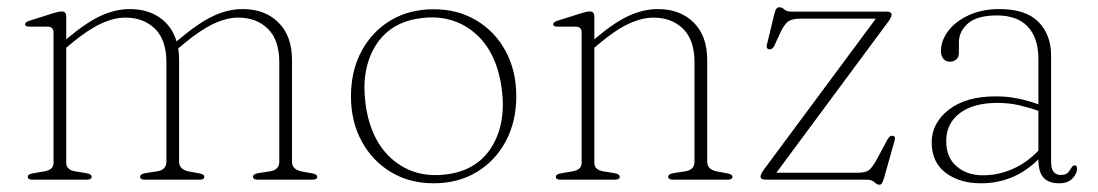

<svg xmlns="http://www.w3.org/2000/svg" viewBox="-20 -495 3026 529"><path d="M162.5 -449.5V-386.5L164 -388Q217.5 -433 257.8 -451.5Q298 -470 337.5 -470Q386 -470 419.8 -446.8Q453.5 -423.5 466.5 -381L475 -388Q528.5 -433 568.8 -451.5Q609 -470 648.5 -470Q710 -470 747.2 -433Q784.5 -396 784.5 -330V-49.5Q784.5 -27.5 812 -22.5L839.5 -17.5Q854 -15 854 -8Q854 0 841.5 0H690.5Q677 0 677 -8Q677 -15.5 692 -18L724 -23Q749.5 -27 749.5 -49.5V-323Q749.5 -385 718 -415.8Q686.5 -446.5 636 -446.5Q605 -446.5 568.5 -429.5Q532 -412.5 486 -374L471 -361.5Q473.5 -346.5 473.5 -330V-49.5Q473.5 -27.5 501 -22.5L528.5 -17.5Q543 -15 543 -8Q543 0 530.5 0H379.5Q366 0 366 -8Q366 -15.5 381 -18L413 -23Q438.5 -27 438.5 -49.5V-323Q438.5 -385 407 -415.8Q375.5 -446.5 325 -446.5Q294 -446.5 257.5 -429.5Q221 -412.5 175 -374L162.5 -363.5V-46.5Q162.5 -27 187 -23L217 -18Q232.5 -15.5 232.5 -8Q232.5 0 219 0H69Q56.5 0 56.5 -8Q56.5 -15 71 -17.5L103 -23Q127.5 -27.5 127.5 -46V-405Q127.5 -421.5 111.5 -421.5H62.5Q49 -421.5 49 -428Q49 -434 61.5 -438L124.5 -458Q141.5 -463.5 150 -463.5Q162.5 -463.5 162.5 -449.5Z M1175 -469.5Q1241 -469.5 1292.5 -438.8Q1344 -408 1373.2 -354Q1402.5 -300 1402.5 -230Q1402.5 -160 1373.5 -105.8Q1344.5 -51.5 1293.2 -20.8Q1242 10 1174.5 10Q1108.5 10 1057.2 -20.8Q1006 -51.5 976.5 -105.8Q947 -160 947 -229.5Q947 -300 976 -354Q1005 -408 1056.2 -438.8Q1107.5 -469.5 1175 -469.5ZM1209.5 -14.5Q1294.5 -25 1335 -90.8Q1375.5 -156.5 1362 -253.5Q1347.5 -354.5 1286.8 -405.2Q1226 -456 1140 -445Q1055 -434.5 1014.5 -368.8Q974 -303 987.5 -206Q1002 -105.5 1062.8 -54.5Q1123.5 -3.5 1209.5 -14.5Z M1617.5 -449.5V-386.5L1619 -388Q1672 -433 1712.5 -451.5Q1753 -470 1792.5 -470Q1854 -470 1891.2 -433Q1928.5 -396 1928.5 -330V-49.5Q1928.5 -27.5 1956 -22.5L1983.5 -17.5Q1998 -15 1998 -8Q1998 0 1985.5 0H1834.5Q1821 0 1821 -8Q1821 -15.5 1836 -18L1868 -23Q1893.5 -27 1893.5 -49.5V-323Q1893.5 -385 1862 -415.8Q1830.5 -446.5 1780 -446.5Q1749 -446.5 1712.2 -429.5Q1675.5 -412.5 1630 -374L1617.5 -363.5V-46.5Q1617.5 -27 1642 -23L1672 -18Q1687.5 -15.5 1687.5 -8Q1687.5 0 1674 0H1524Q1511.5 0 1511.5 -8Q1511.5 -15 1526 -17.5L1558 -23Q1582.5 -27.5 1582.5 -46V-405Q1582.5 -421.5 1566.5 -421.5H1517.5Q1504 -421.5 1504 -428Q1504 -434 1516.5 -438L1579.5 -458Q1596.5 -463.5 1605 -463.5Q1617.5 -463.5 1617.5 -449.5Z M2427.5 -435.5 2119 -19H2342Q2364 -19 2373.8 -26Q2383.5 -33 2397.5 -59L2425 -110.5Q2431 -121 2437.5 -121Q2448.5 -121 2445 -108.5L2416 -5.5Q2412.5 6 2409.8 10Q2407 14 2403 14Q2396.5 14 2389.2 7Q2382 0 2368 0H2090Q2075.5 0 2075.5 -8.5Q2075.5 -15 2084.5 -27.5L2393 -443.5H2184Q2161 -443.5 2150.2 -434.8Q2139.5 -426 2128.5 -402L2114.5 -371Q2109 -359 2101.5 -359Q2090 -359 2093 -372L2113 -454.5Q2116 -467.5 2119.2 -471.2Q2122.5 -475 2127.5 -475Q2134.5 -475 2141 -469Q2147.5 -463 2160.5 -463H2422Q2436.5 -463 2436.5 -454.5Q2436.5 -448 2427.5 -435.5Z M2547 -102.5Q2547 -156 2594.2 -192.8Q2641.5 -229.5 2724 -229.5Q2756.5 -229.5 2786 -223.2Q2815.5 -217 2841 -207.5V-331.5Q2841 -391 2811.5 -421.8Q2782 -452.5 2727 -452.5Q2672.5 -452.5 2647.2 -430.5Q2622 -408.5 2622 -379V-350Q2622 -337.5 2614.8 -331.2Q2607.5 -325 2596.5 -325Q2586 -325 2579.2 -333.2Q2572.5 -341.5 2572.5 -354Q2572.5 -383.5 2592.8 -410Q2613 -436.5 2649.5 -453.2Q2686 -470 2734.5 -470Q2806 -470 2841 -434.8Q2876 -399.5 2876 -341.5V-50Q2876 -29.5 2883.2 -21.2Q2890.5 -13 2902 -13Q2917 -13 2922.5 -19.5Q2928 -26 2931.5 -32Q2936 -39.5 2941 -39.5Q2947.5 -39.5 2947.5 -30.5Q2947.5 -16.5 2934.8 -3.2Q2922 10 2898.5 10Q2869.5 10 2855.2 -5.5Q2841 -21 2841 -56Q2774.5 10 2682.5 10Q2623.5 10 2585.2 -19.2Q2547 -48.5 2547 -102.5ZM2587 -106.5Q2587 -61 2615.8 -36.5Q2644.5 -12 2688.5 -12Q2730 -12 2769.5 -29.2Q2809 -46.5 2841 -80V-189.5Q2816 -198.5 2788 -205Q2760 -211.5 2728 -211.5Q2661.5 -211.5 2624.2 -183Q2587 -154.5 2587 -106.5Z"/></svg>

Font: Fraunces 9pt S000 Thin
Style: Regular
Weight: 100
Version: Version 1.000; ttfautohint (v1.8.3)